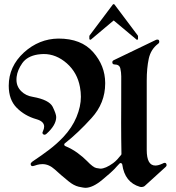

<svg xmlns="http://www.w3.org/2000/svg" viewBox="-20 -900 854 934"><path d="M651.4 -711.9Q651.4 -708 648.9 -707Q648.4 -706.5 647 -706.5Q645 -706.5 643.6 -708L536.1 -797.9Q534.7 -799.8 532.7 -799.8Q531.2 -799.8 529.8 -797.9L422.9 -708Q420.9 -706.5 418.9 -706.5Q418 -706.5 417.5 -707Q414.6 -708 414.6 -711.9V-724.1Q414.6 -726.1 415.5 -727.1L528.8 -877.9Q530.8 -879.9 533.2 -879.9Q535.2 -879.9 537.1 -877.9L650.4 -727.1Q651.4 -726.1 651.4 -724.1ZM537.6 -586.4Q526.4 -586.4 526.4 -597.2Q526.4 -604 533.7 -607.4L737.8 -705.6Q741.7 -707.5 745.6 -707.5Q752 -707.5 753.4 -703.4Q754.9 -699.2 754.9 -697.3Q754.9 -690.4 747.1 -685.5Q713.4 -659.2 703.6 -614.3Q693.8 -568.4 693.8 -508.3V-170.4Q693.8 -94.7 735.8 -94.7Q750.5 -94.7 771.5 -104.5Q776.9 -107.9 781.7 -107.9Q786.6 -107.9 788.6 -103.8Q790.5 -99.6 790.5 -96.7Q790.5 -91.8 785.2 -87.4L683.1 5.4Q676.8 9.8 668.9 9.8Q667 9.8 665 9.5Q663.1 9.3 660.6 8.8Q586.9 -12.7 574.7 -100.1Q574.2 -104 569.3 -106.4Q568.4 -106.9 566.9 -106.9Q564 -106.9 561.5 -104.5Q555.7 -98.6 549.6 -92Q543.5 -85.4 537.1 -78.1Q524.9 -64.5 477.1 -24.9Q430.7 13.7 395 13.7Q388.2 13.7 362.8 8.3Q338.4 2.4 313.5 -18.1Q293.9 -33.7 277.3 -48.3Q260.7 -63 246.6 -75.7Q217.8 -101.6 187 -101.6Q173.8 -101.6 160.6 -98.1Q155.8 -96.7 148.7 -94.2Q141.6 -91.8 139.2 -91.8Q132.8 -91.8 130.9 -95.9Q128.9 -100.1 128.9 -101.6Q128.9 -108.9 144.5 -118.7Q182.6 -144 219 -171.6Q255.4 -199.2 287.6 -232.9Q330.6 -278.8 352.1 -330.6Q373.5 -382.3 373.5 -429.2Q373.5 -452.1 369.1 -476.1Q356.4 -546.4 305.2 -591.8Q253.4 -637.2 192.9 -637.2Q186 -637.2 178.7 -636.5Q171.4 -635.7 163.6 -634.8Q112.3 -626.5 88.4 -592.8Q64.9 -559.1 61 -526.9Q60.5 -522.9 60.3 -519.3Q60.1 -515.6 60.1 -512.2Q60.1 -479 83.5 -456.1Q105.5 -434.1 140.1 -428.7Q218.8 -414.6 236.3 -380.4Q253.4 -345.2 253.4 -330.6Q253.4 -291.5 206.1 -249Q201.2 -244.6 196.3 -244.6Q193.4 -244.6 189.9 -247.1Q186.5 -249.5 186.5 -253.9Q186.5 -256.8 189 -261.7Q194.8 -274.4 194.8 -284.2Q194.8 -309.6 156.7 -320.3Q100.1 -336.4 61 -376Q22.5 -415 22.5 -482.9Q22.5 -576.7 96.2 -644.5Q169.9 -711.4 264.6 -712.4Q375.5 -712.4 433.1 -646.5Q491.2 -580.6 491.7 -497.1V-496.6V-496.1V-495.6V-495.1V-494.6V-494.1Q491.7 -398.4 425.3 -325.7Q359.4 -252.9 295.4 -202.6Q292.5 -200.7 292.5 -197.3V-195.8V-195.3Q293.5 -190.9 297.4 -189.5Q331.1 -175.3 357.9 -155.5Q384.8 -135.7 403.3 -116.7Q433.6 -85 449.2 -82.5Q464.8 -79.6 468.3 -79.6Q493.2 -79.6 530.3 -106.4Q541 -114.3 550.3 -124.3Q559.6 -134.3 568.8 -146Q570.8 -147.9 570.8 -151.4Q569.3 -227.1 569.3 -301.8Q569.3 -320.8 569.6 -377.2Q569.8 -433.6 569.8 -528.8Q569.8 -547.4 565.4 -566.9Q561 -586.4 537.6 -586.4Z"/></svg>

Font: UnifrakturMaguntia sl
Style: Regular
Weight: 400
Designer: j. 'mach' wust, based on a font by Peter Wiegel, original typeface by Carl Albert Fahrenwaldt 1901
Version: Version 2010-11-24